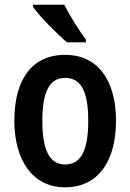

<svg xmlns="http://www.w3.org/2000/svg" viewBox="-20 -786 554 816"><path d="M253 -766H120V-757C147 -718 225 -639 265 -606H345V-618C318 -653 275 -722 253 -766ZM473 -273C473 -454 388 -553 258 -553C113 -553 41 -445 41 -273C41 -106 118 10 256 10C403 10 473 -108 473 -273ZM160 -272C160 -394 189 -455 257 -455C326 -455 355 -394 355 -273C355 -150 326 -87 257 -87C189 -87 160 -151 160 -272Z"/></svg>

Font: Noto Sans Arabic Cond SemBd
Style: Regular
Weight: 600
Width: 3
Designer: Monotype Design Team, Nadine Chahine, Nizar Qandah and Khaled Hosny
Foundry: Monotype Imaging Inc.
Version: Version 2.012